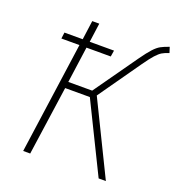

<svg xmlns="http://www.w3.org/2000/svg" viewBox="-127 -796 829 899"><g transform="rotate(20 287.5 -346.5)"><path d="M470 -571 323 -362 500 0H464L295 -344H172L123 0H88L166 -556H76L80 -587H171L184 -682H219L206 -587H327L322 -556H201L176 -376H295L447 -591Q474 -629 491.5 -648Q509 -667 524.5 -675.5Q540 -684 566 -693L575 -665Q553 -658 540.5 -650.5Q528 -643 512 -625.5Q496 -608 470 -571Z"/></g></svg>

Font: FiraGO UltraLight
Style: Italic
Weight: 200
Italic angle: -8°
Designer: bBox Type GmbH
Foundry: bBox Type GmbH
Version: Version 1.001